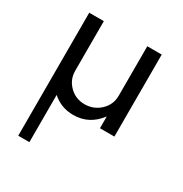

<svg xmlns="http://www.w3.org/2000/svg" viewBox="-173 -632 967 1014"><g transform="rotate(30 310.0 -125.0)"><path d="M434 -500V-198C434 -162 420.8 -131.5 394.5 -106.5C368.2 -81.5 336.3 -69 299 -69C263 -69 232.3 -81.5 207 -106.5C181.7 -131.5 169 -162 169 -198V-500H80V250H148V-38C184 -6 226.7 10 276 10C340.7 10 393.3 -17.3 434 -72V0H522V-500Z"/></g></svg>

Font: Orkney
Style: Regular
Weight: 400
Designer: Samuel Oakes and Alfredo Marco Pradil
Foundry: Alfredo Marco Pradil
Version: 1.0; ttfautohint (v1.5)